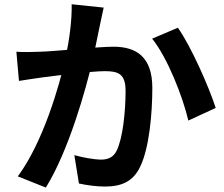

<svg xmlns="http://www.w3.org/2000/svg" viewBox="-20 -825 1040 892"><path d="M461.6 -789.7 313 -805.2C314.4 -730.9 303.1 -645.2 284.3 -555.2C256.7 -429.9 181.1 -165.4 62.7 -5.6L193 46.4C297.8 -122.3 378.6 -407 411.2 -548.6C422 -599.8 434.4 -661.2 443.9 -706.9C449 -731.8 455.7 -763.9 461.6 -789.7ZM806.4 -696.2 686.8 -645.4C758.1 -556.9 829.1 -376.1 855 -264.9L982.1 -323.6C951.6 -419.1 867.8 -609.5 806.4 -696.2ZM56.1 -584.6 68.1 -449.1C98.5 -454.4 150.5 -461.3 179.2 -465.7C234.5 -473 406.9 -494.4 466.3 -494.4C529 -494.4 563.4 -482.6 563.4 -403C563.4 -304.5 550 -182.6 522.6 -126.3C507 -93.3 481.3 -83.4 447.6 -83.4C421.5 -83.4 364.1 -93.1 325.4 -104.2L346.7 27.5C381.2 35.3 428.4 41.7 467.2 41.7C542.3 41.7 598 19.8 631.1 -50.4C673.6 -136.7 687.7 -298.9 687.7 -416.6C687.7 -561.3 612.8 -608 507.1 -608C432.8 -608 243.1 -586.6 163.2 -584.6C126.1 -583.6 92.5 -582 56.1 -584.6Z"/></svg>

Font: Source Han Sans JP VF
Style: Regular
Weight: 250
Designer: Ryoko NISHIZUKA 西塚涼子 (kana, bopomofo & ideographs); Paul D. Hunt (Latin, Greek & Cyrillic); Sandoll Communications 산돌커뮤니
Foundry: Adobe
Version: Version 2.004;hotconv 1.0.118;makeotfexe 2.5.65603